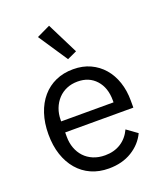

<svg xmlns="http://www.w3.org/2000/svg" viewBox="-144 -875 838 982"><g transform="rotate(-20 274.5 -383.5)"><path d="M279 12Q226 12 183.5 -7Q141 -26 110.5 -61.5Q80 -97 63.5 -146.5Q47 -196 47 -258Q47 -319 63.5 -369Q80 -419 110.5 -454.5Q141 -490 183.5 -509Q226 -528 279 -528Q331 -528 372 -509Q413 -490 442 -456.5Q471 -423 486.5 -377Q502 -331 502 -276V-238H131V-214Q131 -181 141.5 -152.5Q152 -124 171.5 -103Q191 -82 219.5 -70Q248 -58 284 -58Q333 -58 369.5 -81Q406 -104 426 -147L483 -106Q458 -53 405 -20.5Q352 12 279 12ZM279 -461Q246 -461 219 -449.5Q192 -438 172.5 -417Q153 -396 142 -367.5Q131 -339 131 -305V-298H416V-309Q416 -378 378.5 -419.5Q341 -461 279 -461ZM167 -744 240 -779 325 -609 273 -585Z"/></g></svg>

Font: IBM Plex Thai
Style: Regular
Weight: 400
Designer: Mike Abbink, Paul van der Laan, Pieter van Rosmalen, Ben Mitchell, Mark Frömberg
Foundry: Bold Monday
Version: Version 1.0